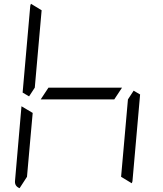

<svg xmlns="http://www.w3.org/2000/svg" viewBox="-20 -992 856 1010"><path d="M581 -469H405H194L235 -531H411H622ZM163 -531 133 -485 99 -505 139 -959Q139 -964 143 -972L199 -938L181 -735ZM683 -515 717 -495 677 -41Q677 -36 673 -28L617 -62L635 -265L653 -469ZM83 -2Q56 -13 59 -41L93 -433L152 -398L140 -265L122 -62Z"/></svg>

Font: DSEG7 Modern Mini
Style: Light Italic
Weight: 300
Italic angle: -5°
Designer: Keshikan(Twitter:@keshinomi_88pro)
Version: Version 0.46